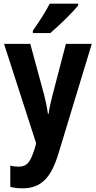

<svg xmlns="http://www.w3.org/2000/svg" viewBox="-20 -786 522 1046"><path d="M406 -756V-766H251C228 -721 193 -667 159 -619V-606H254C302 -646 376 -719 406 -756ZM2 -547 177 -5 168 27C145 97 128 122 81 122C66 122 49 120 36 116V232C55 237 77 240 102 240C204 240 258 183 298 52L480 -547H339L266 -267C256 -228 248 -195 245 -166H241C237 -197 229 -234 221 -267L145 -547Z"/></svg>

Font: Noto Sans Lao Looped Condensed
Style: Bold
Weight: 700
Width: 3
Designer: Mark Frömberg, Ben Mitchell
Foundry: The Fontpad Ltd
Version: Version 1.002